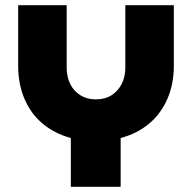

<svg xmlns="http://www.w3.org/2000/svg" viewBox="-20 -720 739 740"><path d="M253 0V-188Q191 -205 145.5 -242.5Q100 -280 75 -337.5Q50 -395 50 -467V-700H237V-459Q237 -424 250.5 -396.5Q264 -369 289.5 -353Q315 -337 349 -337Q385 -337 410 -353Q435 -369 449 -396.5Q463 -424 463 -459V-700H650V-467Q650 -395 624.5 -337.5Q599 -280 553.5 -242.5Q508 -205 445 -188V0Z"/></svg>

Font: MuseoModerno Thin ExtraBold
Style: Regular
Weight: 800
Version: Version 1.002